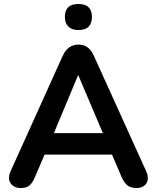

<svg xmlns="http://www.w3.org/2000/svg" viewBox="-20 -937 787 965"><path d="M374 -786Q341 -786 323.5 -803.5Q306 -821 306 -852Q306 -917 374 -917Q442 -917 442 -852Q442 -786 374 -786ZM85 8Q49 8 33 -16.5Q17 -41 34 -78L295 -656Q309 -686 329 -699.5Q349 -713 374 -713Q400 -713 419.5 -699.5Q439 -686 452 -656L714 -78Q731 -40 716 -16Q701 8 666 8Q636 8 619.5 -6Q603 -20 590 -50L543 -160H204L157 -50Q144 -19 129 -5.5Q114 8 85 8ZM372 -558 251 -268H497L374 -558Z"/></svg>

Font: Chiron GoRound TC SB
Style: Regular
Weight: 500
Designer: Ryoko NISHIZUKA 西塚涼子 (kana, bopomofo & ideographs); Paul D. Hunt (Latin, Greek & Cyrillic); Sandoll Communications 산돌커뮤니
Foundry: Adobe
Version: Version 1.000;hotconv 1.1.1;makeotfexe 2.6.0